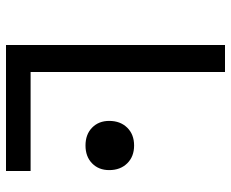

<svg xmlns="http://www.w3.org/2000/svg" viewBox="-85 -685 770 640"><g transform="rotate(90 300.0 -365.0)"><path d="M130 0V-730H220V-82H550V0ZM465 -265Q428 -265 405.5 -287Q383 -309 383 -344Q383 -381 405.5 -404Q428 -427 465 -427Q502 -427 524.5 -404Q547 -381 547 -344Q547 -309 524.5 -287Q502 -265 465 -265Z"/></g></svg>

Font: JetBrainsMonoNL NFM
Style: Regular
Weight: 400
Monospace: yes
Designer: Philipp Nurullin, Konstantin Bulenkov
Foundry: JetBrains
Version: Version 2.304; ttfautohint (v1.8.4.7-5d5b);Nerd Fonts 3.3.0